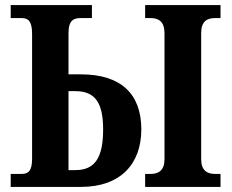

<svg xmlns="http://www.w3.org/2000/svg" viewBox="-20 -734 912 754"><path d="M22 0H298C454 0 535 -91 535 -226C535 -366 454 -442 298 -442H249V-604C249 -656 271 -663 297 -663H341V-714H22V-663H63C88 -663 106 -655 106 -601V-110C106 -59 88 -51 64 -51H22ZM550 0H846V-51H824C793 -51 770 -65 770 -109V-604C770 -649 792 -663 824 -663H846V-714H550V-663H572C603 -663 626 -649 626 -604V-109C626 -65 603 -51 572 -51H550ZM249 -66V-376H276C351 -376 385 -334 385 -226C385 -112 351 -66 276 -66Z"/></svg>

Font: Noto Serif Condensed
Style: Bold
Weight: 700
Width: 3
Designer: Monotype Design Team
Foundry: Monotype Imaging Inc.
Version: Version 2.015